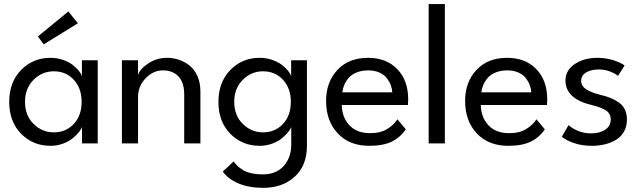

<svg xmlns="http://www.w3.org/2000/svg" viewBox="-20 -708 3165 948"><path d="M196 -489 167 -528 317.5 -651.5 364.5 -593ZM385 0V-81.5Q382 -71 370 -56Q358 -41 339 -25.2Q320 -9.5 290.8 1.2Q261.5 12 229.5 12Q142.5 12 84 -47.8Q25.5 -107.5 25.5 -205Q25.5 -302 84 -362.2Q142.5 -422.5 229.5 -422.5Q261.5 -422.5 290.5 -412.5Q319.5 -402.5 338.5 -387.8Q357.5 -373 369.5 -358.2Q381.5 -343.5 384.5 -331.5V-410.5H462.5V0ZM245.5 -54.5Q305.5 -54.5 344.2 -96Q383 -137.5 383 -205Q383 -272.5 344.2 -314.2Q305.5 -356 245.5 -356Q188 -356 145.8 -314Q103.5 -272 103.5 -205Q103.5 -138 145.8 -96.2Q188 -54.5 245.5 -54.5Z M804.5 -422.5Q835.5 -422.5 864 -412.8Q892.5 -403 916.5 -383.8Q940.5 -364.5 955 -331.8Q969.5 -299 969.5 -257V0H889.5V-240.5Q889.5 -301 861 -330.8Q832.5 -360.5 784.5 -360.5Q736.5 -360.5 699 -321.5Q661.5 -282.5 661.5 -227.5V0H582V-410.5H661.5V-336Q668 -365 710.5 -393.8Q753 -422.5 804.5 -422.5Z M1280.5 219.5Q1209.5 219.5 1157.8 197.8Q1106 176 1080 139L1133.5 89Q1142 101 1151.5 110.2Q1161 119.5 1177.5 130.2Q1194 141 1219.8 147Q1245.5 153 1278 153Q1343.5 153 1380.8 111.5Q1418 70 1418 6.5V-81.5Q1415 -71 1403 -56Q1391 -41 1372 -25.2Q1353 -9.5 1323.8 1.2Q1294.5 12 1262.5 12Q1175.5 12 1117 -47.8Q1058.5 -107.5 1058.5 -205Q1058.5 -302 1117 -362.2Q1175.5 -422.5 1262.5 -422.5Q1294.5 -422.5 1323.5 -412.5Q1352.5 -402.5 1371.5 -387.8Q1390.5 -373 1402.5 -358.2Q1414.5 -343.5 1417.5 -331.5V-410.5H1495.5V11.5Q1495.5 110 1434.8 164.8Q1374 219.5 1280.5 219.5ZM1278.5 -54.5Q1338.5 -54.5 1377.2 -96Q1416 -137.5 1416 -205Q1416 -272.5 1377.2 -314.2Q1338.5 -356 1278.5 -356Q1221 -356 1178.8 -314Q1136.5 -272 1136.5 -205Q1136.5 -138 1178.8 -96.2Q1221 -54.5 1278.5 -54.5Z M1667.5 -189.5Q1668.5 -129.5 1704.8 -90Q1741 -50.5 1808 -50.5Q1859.5 -50.5 1893 -71.8Q1926.5 -93 1942 -119L1983.5 -69.5Q1956 -29 1913.8 -8.5Q1871.5 12 1803 12Q1705 12 1647.5 -49.5Q1590 -111 1590 -210Q1590 -302.5 1645.8 -362.5Q1701.5 -422.5 1797.5 -422.5Q1887.5 -422.5 1941.5 -366.8Q1995.5 -311 1995.5 -217Q1995.5 -204.5 1994 -189.5ZM1917 -252Q1916 -269.5 1909.5 -287.2Q1903 -305 1890 -322Q1877 -339 1853.2 -349.8Q1829.5 -360.5 1798.5 -360.5Q1766 -360.5 1740.8 -350.2Q1715.5 -340 1701.2 -323Q1687 -306 1679.5 -288.2Q1672 -270.5 1670.5 -252Z M2176.5 0H2096.5V-688H2176.5Z M2354 -189.5Q2355 -129.5 2391.2 -90Q2427.5 -50.5 2494.5 -50.5Q2546 -50.5 2579.5 -71.8Q2613 -93 2628.5 -119L2670 -69.5Q2642.5 -29 2600.2 -8.5Q2558 12 2489.5 12Q2391.5 12 2334 -49.5Q2276.5 -111 2276.5 -210Q2276.5 -302.5 2332.2 -362.5Q2388 -422.5 2484 -422.5Q2574 -422.5 2628 -366.8Q2682 -311 2682 -217Q2682 -204.5 2680.5 -189.5ZM2603.5 -252Q2602.5 -269.5 2596 -287.2Q2589.5 -305 2576.5 -322Q2563.5 -339 2539.8 -349.8Q2516 -360.5 2485 -360.5Q2452.5 -360.5 2427.2 -350.2Q2402 -340 2387.8 -323Q2373.5 -306 2366 -288.2Q2358.5 -270.5 2357 -252Z M2930 -422.5Q2972 -422.5 3009.8 -410.2Q3047.5 -398 3064 -384.5L3031.5 -333.5Q3017.5 -345 2991.8 -355Q2966 -365 2937 -365Q2898.5 -365 2874 -350.2Q2849.5 -335.5 2849.5 -308.5Q2849.5 -283.5 2874 -267.2Q2898.5 -251 2945.5 -239.5Q2974.5 -232.5 2995.2 -224Q3016 -215.5 3035.8 -201.8Q3055.5 -188 3065.5 -166.8Q3075.5 -145.5 3075.5 -117.5Q3075.5 -83.5 3060.8 -57.8Q3046 -32 3021 -17.2Q2996 -2.5 2966 4.8Q2936 12 2902 12Q2852 12 2812.5 -2.2Q2773 -16.5 2754 -33L2787.5 -90.5Q2803 -75 2833 -62.2Q2863 -49.5 2898 -49.5Q2941.5 -49.5 2968.5 -68Q2995.5 -86.5 2995.5 -117Q2995.5 -148 2971.2 -163.2Q2947 -178.5 2901 -189.5Q2772 -220.5 2772 -310.5Q2772 -361 2818 -391.8Q2864 -422.5 2930 -422.5Z"/></svg>

Font: League Spartan
Style: Regular
Weight: 350
Foundry: The League of Moveable Type
Version: Version 2.002